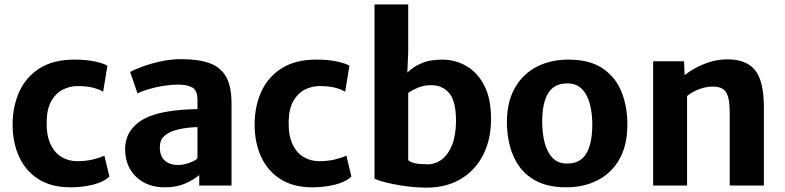

<svg xmlns="http://www.w3.org/2000/svg" viewBox="-20 -831 3514 860"><path d="M36.5 -272.5Q36.5 -354.5 66.5 -420.5Q96.5 -486.5 157.8 -525.2Q219 -564 313.5 -564Q368 -564 407.8 -555Q447.5 -546 461 -536.5L442 -420Q423.5 -431.5 395.8 -438.5Q368 -445.5 327 -445.5Q294.5 -445.5 263.2 -430.5Q232 -415.5 211.2 -381Q190.5 -346.5 189 -288.5Q187.5 -226 205.8 -186.2Q224 -146.5 255.8 -127.8Q287.5 -109 326.5 -109Q364.5 -109 397 -117Q429.5 -125 447.5 -134L470 -40.5Q446 -16.5 397.8 -4.2Q349.5 8 296 8Q209.5 8 152 -28.8Q94.5 -65.5 65.5 -129Q36.5 -192.5 36.5 -272.5Z M1017 0H872.5V-47Q850 -27 810.8 -9.5Q771.5 8 718 8Q665 8 625 -13.5Q585 -35 562.8 -73.5Q540.5 -112 540.5 -163Q540.5 -214 568.2 -250.5Q596 -287 643.5 -307.5Q676 -321 714.8 -328.5Q753.5 -336 792.2 -339Q831 -342 864.5 -342V-383Q864.5 -425.5 842 -438.8Q819.5 -452 777.5 -452Q746 -452 711.8 -446.5Q677.5 -441 647 -432Q616.5 -423 596 -412.5L563 -508.5Q580 -518.5 616 -532Q652 -545.5 698.5 -555.8Q745 -566 792 -566Q869 -566 918.8 -548Q968.5 -530 992.8 -487Q1017 -444 1017 -368ZM824 -259Q801.5 -256.5 780.8 -251.8Q760 -247 746 -241Q726.5 -232 711.2 -217Q696 -202 696 -171Q696 -130.5 718.5 -111.2Q741 -92 776.5 -92Q795 -92 813.2 -97Q831.5 -102 845.5 -108.8Q859.5 -115.5 864.5 -121.5V-261.5Q846.5 -261.5 824 -259Z M1120.5 -272.5Q1120.5 -354.5 1150.5 -420.5Q1180.5 -486.5 1241.8 -525.2Q1303 -564 1397.5 -564Q1452 -564 1491.8 -555Q1531.5 -546 1545 -536.5L1526 -420Q1507.5 -431.5 1479.8 -438.5Q1452 -445.5 1411 -445.5Q1378.5 -445.5 1347.2 -430.5Q1316 -415.5 1295.2 -381Q1274.5 -346.5 1273 -288.5Q1271.5 -226 1289.8 -186.2Q1308 -146.5 1339.8 -127.8Q1371.5 -109 1410.5 -109Q1448.5 -109 1481 -117Q1513.5 -125 1531.5 -134L1554 -40.5Q1530 -16.5 1481.8 -4.2Q1433.5 8 1380 8Q1293.5 8 1236 -28.8Q1178.5 -65.5 1149.5 -129Q1120.5 -192.5 1120.5 -272.5Z M1891 9.5Q1853 9.5 1814.2 5Q1775.5 0.5 1742.2 -6.2Q1709 -13 1686.5 -19.8Q1664 -26.5 1657.5 -31V-811H1808.5V-599L1804.5 -506Q1812.5 -513 1822 -521Q1843 -538 1876.8 -551Q1910.5 -564 1960 -564Q2019.5 -564 2069.2 -535.2Q2119 -506.5 2149.2 -447.8Q2179.5 -389 2179.5 -299Q2179.5 -206 2144 -136.8Q2108.5 -67.5 2043.5 -29Q1978.5 9.5 1891 9.5ZM1840.5 -99.5Q1862.5 -95 1894.5 -95Q1930.5 -95 1959.5 -117.2Q1988.5 -139.5 2005.2 -182.2Q2022 -225 2022.5 -286.5Q2023 -376.5 1992.8 -413Q1962.5 -449.5 1911 -449.5Q1878 -449.5 1850.8 -437.8Q1823.5 -426 1808.5 -414.5V-113.5Q1818.5 -104 1840.5 -99.5Z M2515.5 8Q2442.5 8 2391.5 -15.8Q2340.5 -39.5 2309.2 -81Q2278 -122.5 2264 -176.2Q2250 -230 2250.5 -290Q2252 -379 2287.8 -440Q2323.5 -501 2385.2 -532.5Q2447 -564 2525.5 -564Q2623.5 -564 2682 -523Q2740.5 -482 2766 -414.2Q2791.5 -346.5 2790 -267Q2789 -177.5 2753.5 -116.2Q2718 -55 2656.5 -23.5Q2595 8 2515.5 8ZM2519.5 -98.5Q2579 -98 2606 -143Q2633 -188 2633 -273.5Q2633 -324 2622 -365.5Q2611 -407 2586.8 -432Q2562.5 -457 2522.5 -457.5Q2462.5 -458 2435.5 -413.8Q2408.5 -369.5 2408.5 -286Q2408.5 -235 2419.5 -192.2Q2430.5 -149.5 2454.8 -124Q2479 -98.5 2519.5 -98.5Z M2905.5 0V-556.5H3044L3046.5 -494Q3065.5 -510 3095 -526.2Q3124.5 -542.5 3160.2 -553.5Q3196 -564.5 3232.5 -565Q3319.5 -567 3360.5 -518.8Q3401.5 -470.5 3401.5 -349.5V0H3248.5V-328Q3248.5 -393 3231.5 -419Q3214.5 -445 3165 -443Q3150 -442.5 3131.2 -437.8Q3112.5 -433 3093.2 -423.8Q3074 -414.5 3057.5 -401V0Z"/></svg>

Font: Koeln Type Sans
Style: Bold
Weight: 700
Designer: Eben Sorkin
Foundry: Eben Sorkin
Version: Version 2.001